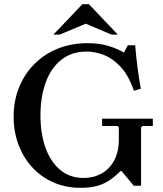

<svg xmlns="http://www.w3.org/2000/svg" viewBox="-20 -886 777 916"><path d="M467 -320H709V-285H660L653 -278V0H618L560 -70H555Q530 -45 504 -27Q478 -9 445 0.5Q412 10 365 10H364Q294 10 235.5 -15.5Q177 -41 134.5 -87Q92 -133 68.5 -195Q45 -257 45 -329Q45 -406 71.5 -470.5Q98 -535 145.5 -582Q193 -629 257 -654.5Q321 -680 397 -680Q455 -680 498.5 -666.5Q542 -653 571 -635L590 -670H625Q629 -619 636 -564.5Q643 -510 652 -463L619 -453Q594 -525 557 -565.5Q520 -606 477.5 -623Q435 -640 394 -640Q321 -640 271.5 -600Q222 -560 197.5 -491Q173 -422 173 -335Q173 -249 197 -181.5Q221 -114 267 -75.5Q313 -37 379 -37Q427 -37 465 -58.5Q503 -80 525 -121Q547 -162 547 -222V-278L540 -285H467ZM512 -721 389 -773 265 -721H235L373 -866H404L542 -721Z"/></svg>

Font: Brygada 1918 SemiBold
Style: Regular
Weight: 600
Designer: Mateusz Machalski | Borys Kosmynka | Przemek Hoffer
Foundry: NIEPODLEGLA 2018
Version: Version 3.006